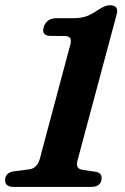

<svg xmlns="http://www.w3.org/2000/svg" viewBox="-22 -734 490 754"><path d="M177.5 -593Q140 -593 149.5 -627.5Q154 -642.5 166.2 -652.5Q178.5 -662.5 200 -662.5H264Q300 -662.5 321.8 -671.8Q343.5 -681 367 -697.5Q393 -713.5 409 -713.5Q446.5 -713.5 436 -677L283.5 -108Q278 -90 281.8 -80Q285.5 -70 302.5 -67L356 -59Q378.5 -54 377 -33Q376.5 -17 365.8 -8.5Q355 0 337.5 0H31Q-3 0 -2 -28.5Q-0.5 -55 30.5 -61L93 -69Q123.5 -73 134 -109L251.5 -549Q259.5 -574.5 254.2 -583.5Q249 -592.5 231 -592.5Z"/></svg>

Font: Fraunces 9pt S050 SemiBold
Style: Italic
Weight: 600
Italic angle: -16°
Version: Version 1.000; ttfautohint (v1.8.3)